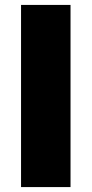

<svg xmlns="http://www.w3.org/2000/svg" viewBox="-20 -760 372 780"><path d="M65.5 0V-740H266.5V0Z"/></svg>

Font: Encode Sans SmExp XBd
Style: Regular
Weight: 800
Width: 6
Designer: Multiple Designers
Foundry: Impallari Type
Version: Version 3.002; ttfautohint (v1.8.3) -l 8 -r 50 -G 200 -x 14 